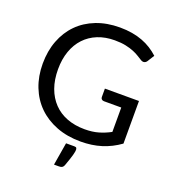

<svg xmlns="http://www.w3.org/2000/svg" viewBox="-161 -847 1052 1165"><g transform="rotate(20 365.0 -264.5)"><path d="M673.5 -344.5V-69.5Q619.5 -30.5 558.2 -11.2Q497 8 424 8Q337.5 8 268 -18.8Q198.5 -45.5 149.2 -93.8Q100 -142 73.5 -209.5Q47 -277 47 -358Q47 -440 72.8 -507.5Q98.5 -575 146 -623.2Q193.5 -671.5 261.5 -698Q329.5 -724.5 413.5 -724.5Q456 -724.5 492.5 -718.2Q529 -712 560 -700.2Q591 -688.5 617.5 -671.8Q644 -655 667 -634L639.5 -590Q633 -580 622.8 -577.2Q612.5 -574.5 600 -582Q588 -589 572.5 -599Q557 -609 534.8 -618.2Q512.5 -627.5 482.2 -634Q452 -640.5 410.5 -640.5Q350 -640.5 301 -620.8Q252 -601 217.5 -564.2Q183 -527.5 164.5 -475.2Q146 -423 146 -358Q146 -290.5 165.2 -237.2Q184.5 -184 220.2 -146.8Q256 -109.5 307 -90Q358 -70.5 421.5 -70.5Q471.5 -70.5 510.2 -81.8Q549 -93 586 -113V-270.5H474.5Q465 -270.5 459.2 -276Q453.5 -281.5 453.5 -289.5V-344.5ZM399 48Q410.5 48 413.2 53.2Q416 58.5 416 64.5Q416 69 414.8 77.5Q413.5 86 409.8 99.2Q406 112.5 399.8 131.5Q393.5 150.5 384 176.5Q379 187.5 371.8 191Q364.5 194.5 352 194.5H321L345.5 48Z"/></g></svg>

Font: Lato 2
Style: Regular
Weight: 400
Designer: Lukasz Dziedzic with Adam Twardoch and Botio Nikoltchev
Foundry: tyPoland Lukasz Dziedzic
Version: Version 2.015; 2015-08-06; http://www.latofonts.com/